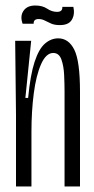

<svg xmlns="http://www.w3.org/2000/svg" viewBox="-20 -676 342 696"><path d="M38 0V-260L35 -528H93L72 -321H82Q90 -405 105.5 -452Q121 -499 143 -518Q165 -537 191 -537Q229 -537 249.5 -495.5Q270 -454 270 -344V0H214V-344Q214 -371 212.5 -404Q211 -437 202.5 -460.5Q194 -484 173 -484Q147 -484 129 -443.5Q111 -403 102.5 -338Q94 -273 94 -198V0ZM197 -585Q178 -585 165.5 -590.5Q153 -596 142.5 -601.5Q132 -607 120 -607Q101 -607 102 -590H62Q52 -617 65 -636.5Q78 -656 108 -656Q134 -656 151 -644.5Q168 -633 187 -633Q207 -633 206 -651H246Q252 -624 240.5 -604.5Q229 -585 197 -585Z"/></svg>

Font: Bricolage Grotesque 48pt Condensed ExtraLight
Style: Regular
Weight: 200
Width: 3
Designer: Mathieu Triay
Foundry: Atelier Triay
Version: Version 1.000; ttfautohint (v1.8.4.7-5d5b);gftools[0.9.32]